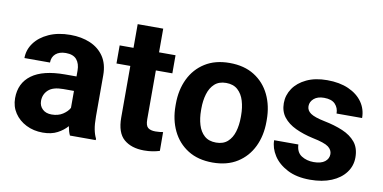

<svg xmlns="http://www.w3.org/2000/svg" viewBox="-66 -846 2075 1041"><g transform="rotate(10 971.0 -325.0)"><path d="M360.4 0Q351.1 -19 345.7 -49.3Q324.7 -24.9 292 -7.6Q259.3 9.8 211.4 9.8Q161.1 9.8 120.4 -10.7Q79.6 -31.2 55.9 -66.9Q32.2 -102.5 32.2 -148.4Q32.2 -231.4 93.8 -276.6Q155.3 -321.8 276.9 -321.8H339.8V-354.5Q339.8 -392.1 321 -414.6Q302.2 -437 261.2 -437Q225.6 -437 205.3 -419.2Q185.1 -401.4 185.1 -371.1H44.4Q44.4 -416.5 72 -454.3Q99.6 -492.2 150.1 -515.1Q200.7 -538.1 269 -538.1Q330.1 -538.1 378.2 -517.6Q426.3 -497.1 453.9 -456.1Q481.4 -415 481.4 -353.5V-127.4Q481.4 -84 486.8 -56.2Q492.2 -28.3 502.4 -8.3V0ZM242.2 -95.2Q278.3 -95.2 303.7 -111.8Q329.1 -128.4 339.8 -148.9V-242.2H280.8Q224.6 -242.2 199 -218.3Q173.3 -194.3 173.3 -158.2Q173.3 -130.9 191.9 -113Q210.4 -95.2 242.2 -95.2Z M848.6 -528.3V-428.7H757.8V-159.2Q757.8 -125 771.5 -113.8Q785.2 -102.5 813 -102.5Q826.2 -102.5 836.4 -103.8Q846.7 -105 854.5 -106.4L855 -2.9Q836.9 2.9 815.9 6.3Q794.9 9.8 769.5 9.8Q699.7 9.8 658.4 -25.6Q617.2 -61 617.2 -145V-428.7H541V-528.3H617.2V-658.7H757.8V-528.3Z M896 -258.8V-269Q896 -346.2 925.3 -407Q954.6 -467.8 1010.3 -502.9Q1065.9 -538.1 1145.5 -538.1Q1226.1 -538.1 1282 -502.9Q1337.9 -467.8 1367.2 -407Q1396.5 -346.2 1396.5 -269V-258.8Q1396.5 -182.1 1367.2 -121.3Q1337.9 -60.5 1282.2 -25.4Q1226.6 9.8 1146.5 9.8Q1066.4 9.8 1010.5 -25.4Q954.6 -60.5 925.3 -121.3Q896 -182.1 896 -258.8ZM1036.6 -269V-258.8Q1036.6 -214.8 1047.4 -179Q1058.1 -143.1 1082.3 -121.6Q1106.4 -100.1 1146.5 -100.1Q1186 -100.1 1210 -121.6Q1233.9 -143.1 1244.6 -179Q1255.4 -214.8 1255.4 -258.8V-269Q1255.4 -312 1244.6 -348.1Q1233.9 -384.3 1209.7 -406.2Q1185.5 -428.2 1145.5 -428.2Q1106 -428.2 1082 -406.2Q1058.1 -384.3 1047.4 -348.1Q1036.6 -312 1036.6 -269Z M1768.6 -146Q1768.6 -168.9 1747.3 -185.3Q1726.1 -201.7 1659.2 -215.3Q1605.5 -227.1 1563 -247.1Q1520.5 -267.1 1496.1 -298.3Q1471.7 -329.6 1471.7 -375Q1471.7 -418.9 1496.8 -456.1Q1522 -493.2 1569.3 -515.6Q1616.7 -538.1 1682.6 -538.1Q1751 -538.1 1800.5 -516.1Q1850.1 -494.1 1877 -455.8Q1903.8 -417.5 1903.8 -368.7H1763.2Q1763.2 -399.4 1743.7 -420.2Q1724.1 -440.9 1682.1 -440.9Q1646.5 -440.9 1626.5 -423.6Q1606.4 -406.2 1606.4 -381.8Q1606.4 -357.9 1628.4 -342.8Q1650.4 -327.6 1705.6 -316.4Q1762.7 -305.2 1807.9 -286.1Q1853 -267.1 1879.2 -235.1Q1905.3 -203.1 1905.3 -151.4Q1905.3 -105 1877.9 -68.4Q1850.6 -31.7 1800.8 -11Q1751 9.8 1683.1 9.8Q1608.9 9.8 1558.1 -16.6Q1507.3 -43 1481.2 -83.7Q1455.1 -124.5 1455.1 -167.5H1588.4Q1590.3 -124.5 1618.9 -106.2Q1647.5 -87.9 1686 -87.9Q1726.6 -87.9 1747.6 -104.2Q1768.6 -120.6 1768.6 -146Z"/></g></svg>

Font: Vazirmatn FD
Style: Bold
Weight: 700
Designer: Saber Rastikerdar
Foundry: Saber Rastikerdar
Version: Version 33.001